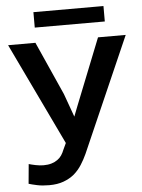

<svg xmlns="http://www.w3.org/2000/svg" viewBox="-59 -912 718 968"><g transform="rotate(-5 300.5 -428.0)"><path d="M47.4 -5.9Q63 -1 89.4 4.6Q115.7 10.3 150.4 10.3Q192.4 10.3 223.6 -1.2Q254.9 -12.7 278.3 -32.2Q300.8 -51.8 317.1 -77.4Q333.5 -103 346.2 -130.9L600.6 -710.9H460.4L325.2 -371.1L306.6 -323.2L264.2 -440.9L143.6 -710.9H5.4L252.4 -194.3L237.3 -162.1Q231.4 -146.5 222.9 -133.8Q214.4 -121.1 201.7 -112.3Q189 -103 171.4 -97.7Q153.8 -92.3 130.9 -92.3Q112.3 -92.3 90.8 -96.7Q69.3 -101.1 56.6 -105ZM501.5 -787.6V-865.7H147V-787.6Z"/></g></svg>

Font: Roboto Mono SemiBold
Style: Regular
Weight: 600
Monospace: yes
Designer: Google
Version: Version 3.000